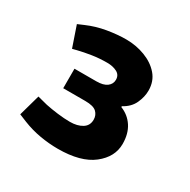

<svg xmlns="http://www.w3.org/2000/svg" viewBox="-100 -906 583 588"><g transform="rotate(30 191.0 -612.5)"><path d="M173 -415Q142 -415 110 -420.5Q78 -426 48 -438L21 -449L42 -524L77 -515Q96 -511 120 -508Q144 -505 164 -505Q190 -505 207 -515.5Q224 -526 224 -547Q224 -563 213 -573.5Q202 -584 173 -584H95V-653H172Q197 -653 209.5 -662.5Q222 -672 222 -687Q222 -704 207.5 -711.5Q193 -719 173 -719Q145 -719 119.5 -715Q94 -711 74 -706L58 -702L33 -775L54 -784Q86 -798 121.5 -804Q157 -810 188 -810Q223 -810 254.5 -798Q286 -786 305.5 -763.5Q325 -741 325 -708Q325 -686 314.5 -663Q304 -640 278 -626V-623Q306 -612 322 -587.5Q338 -563 338 -527Q338 -481 296 -448Q254 -415 173 -415Z"/></g></svg>

Font: REM Medium
Style: Regular
Weight: 500
Designer: Octavio Pardo
Foundry: Ashler Design
Version: Version 1.005;gftools[0.9.28]